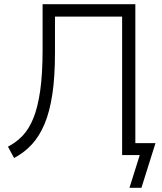

<svg xmlns="http://www.w3.org/2000/svg" viewBox="-20 -739 773 915"><path d="M597 156 646 0H562V-660H242V-488Q242 -373 229.5 -290Q217 -207 192.5 -148.5Q168 -90 131.5 -50.5Q95 -11 47 14L18 -40Q58 -61 88 -92.5Q118 -124 139 -175.5Q160 -227 171.5 -306.5Q183 -386 183 -504V-719H625V-57H721L654 156Z"/></svg>

Font: Nunitoga
Style: Light
Weight: 300
Designer: Vernon Adams
Foundry: Vernon Adams
Version: Version 1.0